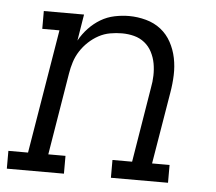

<svg xmlns="http://www.w3.org/2000/svg" viewBox="-57 -575 700 623"><g transform="rotate(5 293.5 -264.0)"><path d="M-13 0V-58H51L118 -462H62V-520H193L179 -434Q191 -456 208.5 -474.5Q226 -493 247 -505.5Q268 -518 292 -523Q316 -528 339 -528Q367 -528 394.5 -520.5Q422 -513 443 -496.5Q464 -480 477 -456Q490 -432 495.5 -405Q501 -378 500 -349.5Q499 -321 494 -292L455 -58H512V0H326V-58H390L430 -302Q434 -322 434.5 -342.5Q435 -363 431.5 -382Q428 -401 419 -418.5Q410 -436 395 -448Q380 -460 361 -465Q342 -470 321 -470Q321 -470 321 -470Q321 -470 321 -470Q302 -470 282.5 -466.5Q263 -463 245.5 -453.5Q228 -444 213 -430Q198 -416 187 -399Q176 -382 170 -363Q164 -344 161 -325L117 -58H173V0Z"/></g></svg>

Font: Iosevka Etoile Light Oblique
Style: Regular
Weight: 300
Italic angle: -9°
Designer: Belleve Invis
Foundry: Belleve Invis
Version: Version 15.5.2; ttfautohint (v1.8.4)